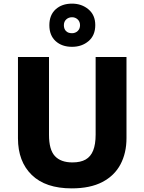

<svg xmlns="http://www.w3.org/2000/svg" viewBox="-20 -1028 796 1058"><path d="M677 -267Q677 -185 644 -122.5Q611 -60 544 -25Q477 10 375 10Q231 10 155 -64Q79 -138 79 -266V-714H250V-285Q250 -203 282.5 -168Q315 -133 379 -133Q424 -133 452 -149Q480 -165 493.5 -199Q507 -233 507 -286V-714H677ZM377 -770Q321 -770 286.5 -801.5Q252 -833 252 -889Q252 -945 286.5 -976.5Q321 -1008 377 -1008Q430 -1008 467.5 -976.5Q505 -945 505 -890Q505 -833 468 -801.5Q431 -770 377 -770ZM377 -845Q395 -845 408 -857Q421 -869 421 -889Q421 -909 408 -921Q395 -933 377 -933Q358 -933 345 -921Q332 -909 332 -889Q332 -869 343.5 -857Q355 -845 377 -845Z"/></svg>

Font: Noto Sans Devanagari ExtraBold
Style: Regular
Weight: 800
Version: Version 2.003